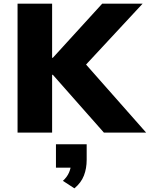

<svg xmlns="http://www.w3.org/2000/svg" viewBox="-20 -725 819 1050"><path d="M76 0V-705H265V-409H269L539 -705H760L407 -325L418 -409L779 0H548L269 -316H265V0ZM387 305 324 264Q347 243 357.5 218.5Q368 194 368 172L404 192H286V64H454V149Q454 196 439 235Q424 274 387 305Z"/></svg>

Font: Nunito Sans 9pt Black
Style: Regular
Weight: 900
Version: Version 3.101;gftools[0.9.27]